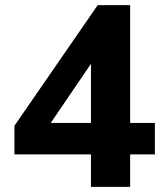

<svg xmlns="http://www.w3.org/2000/svg" viewBox="-20 -725 640 745"><path d="M333 0V-126H36V-237L359 -705H485V-248H581V-126H485V0ZM333 -248V-520H362L151 -210V-248Z"/></svg>

Font: Nunito Sans 12pt ExtraLight ExtraBold
Style: Regular
Weight: 800
Version: Version 3.101;gftools[0.9.27]